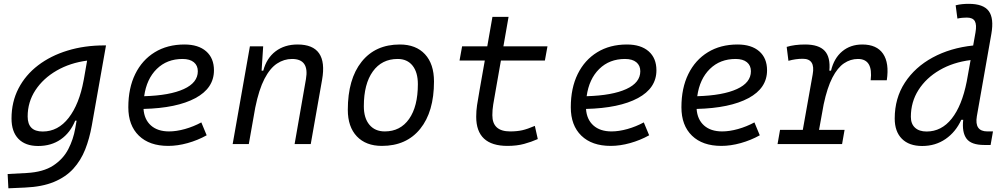

<svg xmlns="http://www.w3.org/2000/svg" viewBox="-20 -763 5313 1017"><path d="M24.4 234.4 20.5 158.7 122.1 153.3Q209.5 148.4 262.2 113.8Q314.9 79.1 341.8 26.9Q368.7 -25.4 378.4 -82.5L385.7 -124H378.4Q352.1 -59.6 301.8 -24.7Q251.5 10.3 182.1 10.3Q114.3 10.3 77.6 -27.6Q41 -65.4 41 -135.3Q41 -223.1 78.1 -294.7Q115.2 -366.2 181.9 -417Q248.5 -467.8 337.9 -495.1Q427.2 -522.5 532.2 -522.5H541.5L466.3 -98.1Q454.1 -29.3 431.2 28.8Q408.2 86.9 368.2 130.9Q328.1 174.8 265.6 200.7Q203.1 226.6 112.3 230.5ZM441.4 -441.9Q351.6 -430.2 280.3 -389.2Q209 -348.1 167.7 -285.4Q126.5 -222.7 126.5 -146Q126.5 -66.4 206.1 -66.4Q287.6 -66.4 343.8 -138.9Q399.9 -211.4 422.9 -336.9L424.3 -343.8Z M875.5 -66.9Q914.6 -66.9 959.7 -79.6Q1004.9 -92.3 1046.4 -114.7L1074.7 -46.4Q1027.3 -20 973.9 -5.1Q920.4 9.8 871.1 9.8Q771.5 9.8 715.6 -44.4Q659.7 -98.6 659.7 -194.8Q659.7 -296.4 696.3 -370.8Q732.9 -445.3 799.8 -486.3Q866.7 -527.3 957 -527.3Q1030.8 -527.3 1072 -491.2Q1113.3 -455.1 1113.3 -390.6Q1113.3 -295.9 1014.9 -243.2Q916.5 -190.4 740.2 -186Q744.1 -129.9 779.5 -98.4Q814.9 -66.9 875.5 -66.9ZM743.7 -253.4Q879.4 -257.3 953.6 -291.3Q1027.8 -325.2 1027.8 -385.7Q1027.8 -416 1006.8 -433.3Q985.8 -450.7 946.8 -450.7Q864.3 -450.7 810.3 -397.7Q756.3 -344.7 743.7 -253.4Z M1212.4 0 1303.7 -517.6H1374L1365.7 -388.7H1374.5Q1392.1 -455.1 1439.7 -491.2Q1487.3 -527.3 1556.2 -527.3Q1719.2 -527.3 1686 -340.3L1626 0H1540.5L1600.6 -344.2Q1619.1 -450.7 1526.9 -450.7Q1484.4 -450.7 1447.3 -426.3Q1410.2 -401.9 1380.9 -345.5Q1351.6 -289.1 1332 -192.9L1297.9 0Z M2002.9 9.8Q1918 9.8 1870.1 -40.8Q1822.3 -91.3 1822.3 -181.2Q1822.3 -344.2 1895.3 -435.8Q1968.3 -527.3 2097.7 -527.3Q2183.1 -527.3 2231 -475.8Q2278.8 -424.3 2278.8 -331.5Q2278.8 -170.9 2205.8 -80.6Q2132.8 9.8 2002.9 9.8ZM2018.1 -66.9Q2100.6 -66.9 2147 -133.1Q2193.4 -199.2 2193.4 -317.4Q2193.4 -379.9 2165.3 -415.3Q2137.2 -450.7 2086.4 -450.7Q2002.4 -450.7 1954.8 -384.5Q1907.2 -318.4 1907.2 -200.2Q1907.2 -137.2 1936.8 -102.1Q1966.3 -66.9 2018.1 -66.9Z M2668 9.8Q2502.4 9.8 2502.4 -144.5Q2502.4 -175.8 2506.8 -205.3Q2511.2 -234.9 2520.5 -287.1L2547.9 -442.4H2414.1L2427.7 -517.6H2561L2588.4 -673.8H2673.8L2646.5 -517.6H2879.9L2866.2 -442.4H2633.3L2606 -287.1Q2597.2 -236.8 2592.5 -209.2Q2587.9 -181.6 2587.9 -152.8Q2587.9 -66.9 2682.1 -66.9Q2718.8 -66.9 2746.6 -73.2Q2774.4 -79.6 2813 -96.2L2828.6 -26.4Q2794.4 -11.2 2755.9 -0.7Q2717.3 9.8 2668 9.8Z M3219.2 -66.9Q3258.3 -66.9 3303.5 -79.6Q3348.6 -92.3 3390.1 -114.7L3418.5 -46.4Q3371.1 -20 3317.6 -5.1Q3264.2 9.8 3214.8 9.8Q3115.2 9.8 3059.3 -44.4Q3003.4 -98.6 3003.4 -194.8Q3003.4 -296.4 3040 -370.8Q3076.7 -445.3 3143.6 -486.3Q3210.4 -527.3 3300.8 -527.3Q3374.5 -527.3 3415.8 -491.2Q3457 -455.1 3457 -390.6Q3457 -295.9 3358.6 -243.2Q3260.3 -190.4 3084 -186Q3087.9 -129.9 3123.3 -98.4Q3158.7 -66.9 3219.2 -66.9ZM3087.4 -253.4Q3223.1 -257.3 3297.4 -291.3Q3371.6 -325.2 3371.6 -385.7Q3371.6 -416 3350.6 -433.3Q3329.6 -450.7 3290.5 -450.7Q3208 -450.7 3154.1 -397.7Q3100.1 -344.7 3087.4 -253.4Z M3805.2 -66.9Q3844.2 -66.9 3889.4 -79.6Q3934.6 -92.3 3976.1 -114.7L4004.4 -46.4Q3957 -20 3903.6 -5.1Q3850.1 9.8 3800.8 9.8Q3701.2 9.8 3645.3 -44.4Q3589.4 -98.6 3589.4 -194.8Q3589.4 -296.4 3626 -370.8Q3662.6 -445.3 3729.5 -486.3Q3796.4 -527.3 3886.7 -527.3Q3960.4 -527.3 4001.7 -491.2Q4043 -455.1 4043 -390.6Q4043 -295.9 3944.6 -243.2Q3846.2 -190.4 3669.9 -186Q3673.8 -129.9 3709.2 -98.4Q3744.6 -66.9 3805.2 -66.9ZM3673.3 -253.4Q3809.1 -257.3 3883.3 -291.3Q3957.5 -325.2 3957.5 -385.7Q3957.5 -416 3936.5 -433.3Q3915.5 -450.7 3876.5 -450.7Q3793.9 -450.7 3740 -397.7Q3686 -344.7 3673.3 -253.4Z M4098.6 0 4111.8 -75.2H4232.4L4284.7 -369.1Q4299.8 -451.7 4232.4 -451.7Q4194.8 -451.7 4156.2 -440.9L4147 -514.6Q4188.5 -527.3 4244.6 -527.3Q4316.9 -527.3 4348.1 -493.9Q4379.4 -460.4 4373 -388.7H4381.8Q4397.9 -455.1 4441.4 -491.2Q4484.9 -527.3 4547.4 -527.3Q4624 -527.3 4657.5 -478.3Q4690.9 -429.2 4677.2 -337.9H4591.8Q4605.5 -450.7 4524.4 -450.7Q4484.9 -450.7 4450.7 -427.7Q4416.5 -404.8 4389.2 -352.1Q4361.8 -299.3 4342.8 -210L4318.4 -75.2H4453.6L4440.4 0Z M4864.7 10.3Q4795.4 10.3 4757.3 -27.8Q4719.2 -65.9 4719.2 -135.3Q4719.2 -242.7 4772.9 -325.2Q4826.7 -407.7 4920.4 -458.5Q5014.2 -509.3 5134.8 -522L5147 -590.8Q5154.3 -631.8 5143.6 -650.9Q5132.8 -669.9 5101.1 -669.9Q5088.9 -669.9 5076.4 -668.7Q5064 -667.5 5051.3 -664.6L5042 -734.9Q5059.1 -739.3 5076.4 -741Q5093.8 -742.7 5111.3 -742.7Q5189 -742.7 5217.3 -704.3Q5245.6 -666 5231 -583L5154.3 -147.5Q5140.6 -66.9 5210 -66.9H5239.7L5227.1 4.9H5193.8Q5124 4.9 5099.4 -28.8Q5074.7 -62.5 5082 -128.4H5071.8Q5042.5 -64 4988.8 -26.9Q4935.1 10.3 4864.7 10.3ZM5100.6 -331.1 5121.1 -444.8Q5028.3 -433.1 4957 -391.6Q4885.7 -350.1 4845.2 -286.6Q4804.7 -223.1 4804.7 -144Q4804.7 -106.9 4826.7 -86.7Q4848.6 -66.4 4888.2 -66.4Q4966.8 -66.4 5021 -134.5Q5075.2 -202.6 5100.6 -331.1Z"/></svg>

Font: Cascadia Mono PL SemiLight
Style: Italic
Weight: 350
Italic angle: -10°
Monospace: yes
Designer: Aaron Bell
Foundry: Saja Typeworks
Version: Version 2404.023; ttfautohint (v1.8.4)